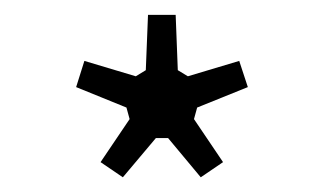

<svg xmlns="http://www.w3.org/2000/svg" viewBox="-20 -864 440 261"><path d="M164.6 -760.3 178.2 -768.6 181.2 -843.8H218.8L221.7 -768.6L235.4 -760.3L305.2 -781.2L316.9 -745.6L248 -717.8L243.7 -702.1L283.2 -643.6L252.9 -623L208.5 -676.3H191.9L147 -623L116.7 -643.6L156.2 -702.1L151.9 -717.8L83.5 -745.6L94.7 -781.2Z"/></svg>

Font: Resagnicto
Style: Bold
Weight: 700
Version: Version 0.9991